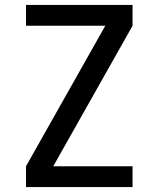

<svg xmlns="http://www.w3.org/2000/svg" viewBox="-20 -755 640 775"><path d="M85 0V-84L405 -651H85V-735H515V-651L195 -84H515V0Z"/></svg>

Font: Iosevka Custom Medium Extended
Style: Regular
Weight: 500
Width: 7
Monospace: yes
Designer: Belleve Invis
Foundry: Belleve Invis
Version: Version 11.2.4; ttfautohint (v1.8.4)